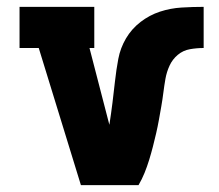

<svg xmlns="http://www.w3.org/2000/svg" viewBox="-20 -540 640 560"><path d="M216 0 93 -400H37V-520H255V-400H241L299 -176Q304 -208 308 -240Q312 -272 315.5 -304Q319 -336 325 -368Q331 -400 347.5 -428Q364 -456 390 -476Q416 -496 446.5 -506Q477 -516 509.5 -518Q542 -520 574 -520V-400Q554 -400 534 -396.5Q514 -393 498.5 -380Q483 -367 474.5 -348.5Q466 -330 462.5 -310Q459 -290 456.5 -270Q454 -250 450.5 -230Q447 -210 443.5 -190.5Q440 -171 435.5 -151.5Q431 -132 426 -112.5Q421 -93 415 -73.5Q409 -54 401.5 -35.5Q394 -17 384 0Z"/></svg>

Font: Iosevka Etoile Heavy
Style: Regular
Weight: 900
Designer: Belleve Invis
Foundry: Belleve Invis
Version: Version 22.1.2; ttfautohint (v1.8.4)